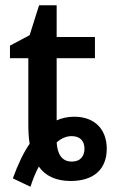

<svg xmlns="http://www.w3.org/2000/svg" viewBox="-20 -680 432 732"><path d="M96 32C106 2 116 -23 128 -45C152 -10 193 10 249 10C340 10 387 -37 387 -113C387 -184 344 -235 263 -235C239 -235 215 -230 196 -221V-458H342V-539H196V-660H129L93 -546L18 -506V-458H88V-211C88 -182 89 -155 93 -132C70 -99 49 -55 29 0ZM254 -64C215 -64 199 -93 196 -137C214 -153 233 -161 253 -161C283 -161 302 -145 302 -113C302 -85 287 -64 254 -64Z"/></svg>

Font: Noto Sans Thai Medium
Style: Regular
Weight: 500
Designer: Monotype Design Team
Foundry: Monotype Imaging Inc.
Version: Version 1.901